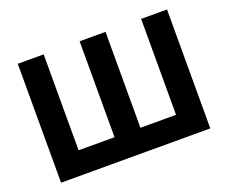

<svg xmlns="http://www.w3.org/2000/svg" viewBox="-114 -879 1258 1059"><g transform="rotate(-20 515.0 -349.0)"><path d="M77 0H953V-698H801V-135H592V-698H440V-135H229V-698H77Z"/></g></svg>

Font: LVC Sans
Style: Bold
Weight: 700
Designer: Mike Abbink, Paul van der Laan, Pieter van Rosmalen
Foundry: Bold Monday
Version: Version 3.0